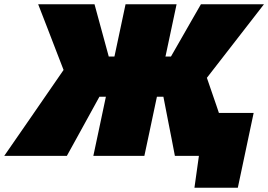

<svg xmlns="http://www.w3.org/2000/svg" viewBox="-66 -733 1262 903"><path d="M-46 0Q-22.5 -34 10 -81Q42.5 -128 76.8 -177.5Q111 -227 139.5 -268.5L233 -404L199.5 -490.5Q178 -546 156.8 -601.5Q135.5 -657 113.5 -713H378.5Q391 -667.5 400.5 -632.2Q410 -597 419.5 -562.5L445.5 -467H472L473.5 -473Q489 -545 500.5 -600Q512 -655 524.5 -713H764.5Q752 -654.5 740.5 -600Q729 -545.5 713.5 -473L712 -467H738L793 -563Q813 -598 833 -633Q853 -668 879 -713H1175.5Q1132 -657 1089 -601.5Q1046 -546 1002.5 -490L907 -367L940.5 -269.5Q946 -254 951.8 -236.8Q957.5 -219.5 963.5 -202H1127Q1117.5 -158 1108 -112.5Q1098.5 -67 1089 -22.5Q1080 20 1070.8 63.5Q1061.5 107 1052.5 150H848.5L869.5 0H756.5Q748.5 -42.5 741 -80.8Q733.5 -119 726 -157L702.5 -278H672L661.5 -228.5Q647.5 -161 636 -108Q624.5 -55 613 0H373Q384.5 -55 396 -108Q407.5 -161 421.5 -228.5L432 -278H401.5L335 -157Q314.5 -119.5 293.2 -81Q272 -42.5 248.5 0Z"/></svg>

Font: Commissioner Black
Style: Italic
Weight: 900
Italic angle: -12°
Designer: Kostas Bartsokas
Foundry: Kostas Bartsokas
Version: Version 1.000; ttfautohint (v1.8.3)